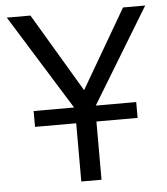

<svg xmlns="http://www.w3.org/2000/svg" viewBox="-51 -740 682 785"><g transform="rotate(-5 290.0 -347.0)"><path d="M251 0V-239H82V-304H248L6 -694H103L295 -371L483 -694H574L337 -304H503V-239H334V0Z"/></g></svg>

Font: Cantarell
Style: Regular
Weight: 400
Designer: Dave Crossland, Nikolaus Waxweiler, Florian Fecher, Jacques Le Bailly, Eben Sorkin, Alexei Vanyashin, Alexios Zavras, Em
Version: Version 0.303